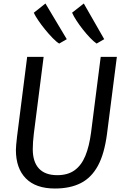

<svg xmlns="http://www.w3.org/2000/svg" viewBox="-20 -1073 709 1101"><path d="M294.9 8Q185.2 8 128.2 -50Q71.2 -108 71.2 -212.9Q71.2 -224.6 72.8 -242.6Q74.5 -260.6 77.8 -290.3L135.8 -747H230.2L173.9 -305.5Q170.9 -280.5 169.4 -258.4Q167.9 -236.3 167.9 -217.9Q167.9 -144.4 203.5 -106.4Q239.1 -68.5 308.4 -68.5Q369 -68.5 408 -96.8Q447.1 -125.1 469.5 -179.6Q491.9 -234.2 502.2 -313.3L557.5 -747H650.1L593.5 -304.5Q586 -248.1 573.1 -202.5Q560.2 -156.9 541.6 -122.7Q504.2 -54 443.2 -23Q382.3 8 294.9 8ZM362.9 -848.3 319.5 -823.2Q303.6 -832.5 282 -854.8Q260.3 -877 238.1 -904.3Q215.9 -931.7 198.5 -957.5Q181 -983.4 173.8 -999.9L240.6 -1052.9ZM577.6 -848.3 534.1 -823.2Q517.8 -834.1 497.2 -855.5Q476.7 -876.8 456 -903Q435.3 -929.2 418.6 -954.9Q401.9 -980.5 393.4 -1000.2L460.5 -1052.9Z"/></svg>

Font: Merriweather Sans Variable Regular
Style: Italic
Weight: 300
Italic angle: -8°
Designer: Eben Sorkin
Foundry: Eben Sorkin
Version: Version 2.001